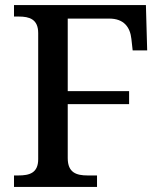

<svg xmlns="http://www.w3.org/2000/svg" viewBox="-20 -734 639 754"><path d="M35 0H361V-45H324C280 -45 246 -56 246 -113V-325H487V-376H246V-661H409C466 -661 491 -628 496 -581L501 -536H558L553 -714H35V-669H54C95 -669 130 -659 130 -604V-109C130 -54 95 -45 52 -45H35Z"/></svg>

Font: Noto Serif Telugu Medium
Style: Regular
Weight: 500
Designer: Jelle Bosma - Monotype Design Team
Foundry: Monotype Imaging Inc.
Version: Version 2.005